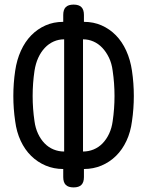

<svg xmlns="http://www.w3.org/2000/svg" viewBox="-20 -790 640 835"><path d="M300 25Q277 25 266 14Q255 3 255 -20V-55Q214 -55 178.5 -70Q143 -85 115.5 -112Q88 -139 70 -177.5Q52 -216 46 -263Q38 -317 38 -372.5Q38 -428 46 -482Q53 -530 71 -569.5Q89 -609 116 -636.5Q143 -664 178 -679.5Q213 -695 255 -695V-725Q255 -748 266 -759Q277 -770 300 -770Q323 -770 334 -759Q345 -748 345 -725V-695Q387 -695 422 -679.5Q457 -664 484 -636.5Q511 -609 529 -569.5Q547 -530 554 -482Q562 -428 562 -372.5Q562 -317 554 -263Q548 -216 530 -177.5Q512 -139 484.5 -112Q457 -85 421.5 -70Q386 -55 345 -55V-20Q345 3 334 14Q323 25 300 25ZM259 -131V-619Q235 -619 213.5 -609.5Q192 -600 175 -582Q158 -564 146.5 -539Q135 -514 130 -482Q122 -428 122 -372.5Q122 -317 130 -263Q134 -233 145.5 -208.5Q157 -184 174 -166.5Q191 -149 213 -140Q235 -131 259 -131ZM341 -619V-131Q365 -131 387 -140Q409 -149 426 -166.5Q443 -184 454.5 -208.5Q466 -233 470 -263Q478 -317 478 -372.5Q478 -428 470 -482Q466 -514 454 -539Q442 -564 425 -582Q408 -600 386.5 -609.5Q365 -619 341 -619Z"/></svg>

Font: Maple Mono NF
Style: Regular
Weight: 400
Monospace: yes
Designer: subframe7536
Version: Version 7.000